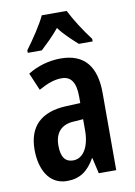

<svg xmlns="http://www.w3.org/2000/svg" viewBox="-87 -822 623 889"><g transform="rotate(-10 224.5 -378.0)"><path d="M290 -766H173C155 -726 111 -661 79 -618V-606H145C166 -626 202 -659 232 -696C259 -659 294 -629 319 -606H384V-618C348 -665 312 -722 290 -766ZM224 -554C170 -554 116 -539 69 -510L104 -428C147 -452 179 -463 213 -463C258 -463 278 -429 278 -366V-335L211 -332C95 -327 32 -270 32 -158C32 -70 69 10 156 10C217 10 255 -18 287 -74H289L306 0H388V-363C388 -489 334 -554 224 -554ZM237 -256 278 -259V-207C278 -128 247 -79 200 -79C164 -79 144 -103 144 -158C144 -218 174 -254 237 -256Z"/></g></svg>

Font: Noto Sans Gurmukhi UI ExtraCondensed SemiBold
Style: Regular
Weight: 600
Width: 2
Designer: Jelle Bosma - Monotype Design Team
Foundry: Monotype Imaging Inc.
Version: Version 2.004